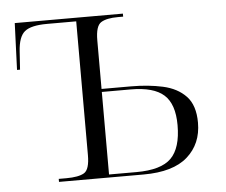

<svg xmlns="http://www.w3.org/2000/svg" viewBox="-44 -585 746 635"><g transform="rotate(-5 329.0 -268.0)"><path d="M127 0V-10H152Q193 -10 211.5 -21Q230 -32 230 -80V-524H133Q80 -524 59 -507Q38 -490 35 -441L31 -381H21L27 -536H386V-526H369Q331 -526 312.5 -514.5Q294 -503 294 -455V-294H392Q449 -294 497 -283.5Q545 -273 573.5 -243Q602 -213 602 -155Q602 -85 554 -42.5Q506 0 408 0ZM385 -10Q467 -10 500.5 -43.5Q534 -77 534 -153Q534 -223 500 -253.5Q466 -284 390 -284H294V-10Z"/></g></svg>

Font: Noto Serif Display Light
Style: Regular
Weight: 300
Designer: Monotype Design Team
Foundry: Monotype Imaging Inc.
Version: Version 2.009